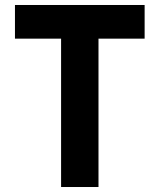

<svg xmlns="http://www.w3.org/2000/svg" viewBox="-20 -750 640 770"><path d="M225 0H375V-595H560V-730H40V-595H225Z"/></svg>

Font: JetBrains Mono ExtraBold
Style: Regular
Weight: 800
Monospace: yes
Designer: Philipp Nurullin, Konstantin Bulenkov
Foundry: JetBrains
Version: Version 2.305